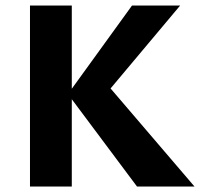

<svg xmlns="http://www.w3.org/2000/svg" viewBox="-20 -678 727 698"><path d="M478 0 227 -336 460 -658H635L348 -316L355 -388L687 0ZM89 0V-658H241V0Z"/></svg>

Font: Ysabeau SC ExtraBold
Style: Regular
Weight: 800
Designer: Christian Thalmann (Catharsis Fonts)
Version: Version 2.001;gftools[0.9.30]; featfreeze: smcp